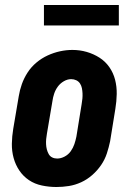

<svg xmlns="http://www.w3.org/2000/svg" viewBox="-20 -741 540 769"><path d="M206 8Q177 8 148 2Q119 -4 96 -19.5Q73 -35 57.5 -58Q42 -81 34.5 -108.5Q27 -136 27.5 -165.5Q28 -195 33 -225L55 -355Q59 -380 67.5 -404Q76 -428 90.5 -450.5Q105 -473 126 -490.5Q147 -508 171 -519Q195 -530 220 -535.5Q245 -541 270 -541Q300 -541 327.5 -533Q355 -525 378.5 -510Q402 -495 418 -472Q434 -449 441 -421.5Q448 -394 447.5 -364.5Q447 -335 442 -305L421 -175Q416 -151 408 -126.5Q400 -102 385 -80Q370 -58 349.5 -40Q329 -22 305 -11Q281 0 256 4Q231 8 206 8ZM209 -106Q224 -106 239 -114Q254 -122 263.5 -135.5Q273 -149 278 -164Q283 -179 286 -194L307 -324Q309 -335 310 -346Q311 -357 310.5 -367.5Q310 -378 308 -388Q306 -398 300.5 -406.5Q295 -415 285.5 -419.5Q276 -424 265 -424Q250 -424 235.5 -415.5Q221 -407 211.5 -394Q202 -381 197 -366Q192 -351 190 -336L168 -206Q166 -195 165 -184.5Q164 -174 164.5 -163.5Q165 -153 167.5 -143Q170 -133 175 -124Q180 -115 189 -110.5Q198 -106 209 -106ZM156 -639V-721H456V-639Z"/></svg>

Font: Iosevka Slab Heavy
Style: Italic
Weight: 900
Italic angle: -9°
Monospace: yes
Designer: Belleve Invis
Foundry: Belleve Invis
Version: Version 11.1.0; ttfautohint (v1.8.3)